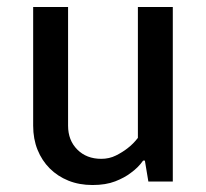

<svg xmlns="http://www.w3.org/2000/svg" viewBox="-20 -520 590 550"><path d="M270 -65Q293 -65 312 -74.5Q331 -84 345 -95Q362 -108 375 -125V-500H475V0H405L395 -60H390Q376 -40 355 -25Q337 -11 310 -0.5Q283 10 245 10Q207 10 176 -2.5Q145 -15 122.5 -37.5Q100 -60 87.5 -91Q75 -122 75 -160V-500H175V-160Q175 -118 201.5 -91.5Q228 -65 270 -65Z"/></svg>

Font: Scada
Style: Regular
Weight: 400
Designer: Jovanny Lemonad
Foundry: Jovanny Lemonad
Version: Version 3.005; ttfautohint (v0.91) -l 8 -r 50 -G 200 -x 0 -w